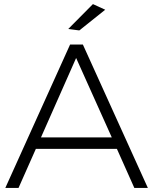

<svg xmlns="http://www.w3.org/2000/svg" viewBox="-20 -917 748 937"><path d="M701.5 0H635.5L550.5 -190.5H155L70.5 0H6L322 -699.5H384.5ZM525.5 -246.5 351.5 -634 180 -246.5ZM367 -768.5 313 -775.5 433.5 -897 493.5 -869.5Z"/></svg>

Font: Argentum Novus Light
Style: Regular
Weight: 300
Designer: Julieta Ulanovsky (font) & Cristiano Sobral (main changes)
Foundry: Julieta Ulanovsky (font) & Cristiano Sobral (main changes)
Version: Version 3.00;November 27, 2020;FontCreator 13.0.0.2655 64-bi